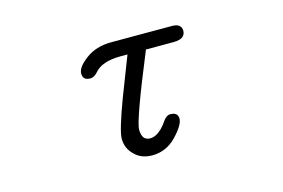

<svg xmlns="http://www.w3.org/2000/svg" viewBox="-70 -613 1140 774"><g transform="rotate(-15 500.0 -225.5)"><path d="M625 -98.6Q625 -115.2 612.3 -121.1Q605.5 -125 593.8 -125Q576.2 -125 561.5 -102.5Q551.8 -87.9 540 -76.2Q514.6 -51.8 491.2 -51.8Q476.6 -51.8 466.8 -60.5Q456.1 -72.3 456.1 -97.7Q456.1 -135.7 566.4 -402.3H681.6Q710.9 -402.3 722.7 -414.1Q731.4 -422.9 731.4 -436.5Q731.4 -450.2 723.6 -457Q714.8 -466.8 692.4 -466.8H440.4Q374 -466.8 331.1 -433.6Q289.1 -402.3 289.1 -376Q289.1 -362.3 296.4 -355Q303.7 -347.7 321.3 -347.7Q335.9 -347.7 351.6 -365.2Q381.8 -401.4 458 -402.3H480.5H489.3L425.8 -238.3Q378.9 -113.3 378.9 -80.1Q378.9 -39.1 408.2 -11.7Q435.5 16.6 481.4 16.6Q540 16.6 582.5 -27.8Q625 -72.3 625 -98.6Z"/></g></svg>

Font: FakePearl
Style: Light
Weight: 350
Version: Version 1.2